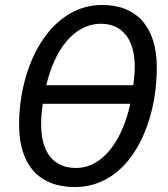

<svg xmlns="http://www.w3.org/2000/svg" viewBox="-20 -745 680 775"><path d="M282 10C501 10 613 -236 613 -473C613 -633 534 -725 393 -725C179 -725 57 -479 57 -242C57 -82 135 10 282 10ZM518 -401H167C198 -536 274 -649 388 -649C473 -649 524 -587 524 -475C524 -451 521 -427 518 -401ZM286 -67C198 -67 146 -128 146 -243C146 -268 148 -297 153 -326H506C476 -188 401 -67 286 -67Z"/></svg>

Font: Noto Sans SemiCondensed
Style: Italic
Weight: 400
Width: 4
Italic angle: -12°
Designer: Monotype Design Team
Foundry: Monotype Imaging Inc.
Version: Version 2.013